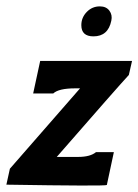

<svg xmlns="http://www.w3.org/2000/svg" viewBox="-24 -579 434 602"><path d="M325 -514Q315 -465 269 -465Q231 -465 231 -500Q231 -524 248 -541.5Q265 -559 289 -559Q309 -559 319 -545.5Q329 -532 325 -514ZM102 -388H390L380 -344Q344 -305 154 -87H221Q259 -87 277 -102H333L311 1Q307 5 -4 0L7 -50L227 -302H212Q160 -302 143 -286H80Z"/></svg>

Font: GFS Neohellenic Rg
Style: Bold Italic
Weight: 700
Italic angle: -12°
Designer: Designed by Takis Katsoulidis and George D. Matthiopoulos.
Foundry: Designed by Takis Katsoulidis and George D. Matthiopoulos.
Version: Version 1.0